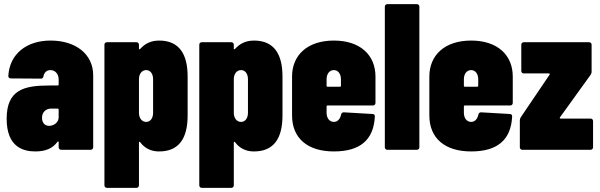

<svg xmlns="http://www.w3.org/2000/svg" viewBox="-20 -720 2886 923"><path d="M223 -525C108 -525 26 -461 20 -355C20 -347 25 -343 32 -343L177 -342C184 -342 188 -346 189 -354C193 -372 205 -383 222 -383C245 -383 262 -365 262 -338V-314C262 -311 260 -309 257 -309H217C96 -309 12 -289 12 -149C12 -12 93 8 150 8C199 8 234 -7 256 -38C259 -42 262 -40 262 -36V-12C262 -5 267 0 274 0H416C423 0 428 -5 428 -12V-358C428 -459 345 -525 223 -525ZM216 -115C198 -115 182 -127 182 -154C182 -180 200 -198 226 -198H257C260 -198 262 -196 262 -193V-156C262 -130 237 -115 216 -115Z M745 -525C725 -525 689 -521 660 -491C656 -486 652 -483 650 -483C649 -483 648 -484 648 -485V-505C648 -512 643 -517 636 -517H494C487 -517 482 -512 482 -505V171C482 178 487 183 494 183H636C643 183 648 178 648 171V-35C648 -39 651 -40 654 -36C684 4 724 8 745 8C839 8 882 -53 882 -165V-352C882 -458 843 -525 745 -525ZM716 -339V-178C716 -152 703 -134 683 -134C662 -134 648 -152 648 -178V-339C648 -365 662 -383 683 -383C703 -383 716 -365 716 -339Z M1201 -525C1181 -525 1145 -521 1116 -491C1112 -486 1108 -483 1106 -483C1105 -483 1104 -484 1104 -485V-505C1104 -512 1099 -517 1092 -517H950C943 -517 938 -512 938 -505V171C938 178 943 183 950 183H1092C1099 183 1104 178 1104 171V-35C1104 -39 1107 -40 1110 -36C1140 4 1180 8 1201 8C1295 8 1338 -53 1338 -165V-352C1338 -458 1299 -525 1201 -525ZM1172 -339V-178C1172 -152 1159 -134 1139 -134C1118 -134 1104 -152 1104 -178V-339C1104 -365 1118 -383 1139 -383C1159 -383 1172 -365 1172 -339Z M1785 -225V-352C1785 -455 1712 -525 1585 -525C1458 -525 1384 -455 1384 -352V-165C1384 -56 1458 8 1585 8C1712 8 1776 -48 1782 -159C1783 -167 1778 -172 1771 -172L1633 -180C1626 -180 1622 -177 1620 -170C1616 -151 1605 -134 1585 -134C1564 -134 1550 -152 1550 -178V-208C1550 -211 1552 -213 1555 -213H1773C1780 -213 1785 -218 1785 -225ZM1585 -383C1605 -383 1619 -365 1619 -339V-308C1619 -305 1617 -303 1614 -303H1555C1552 -303 1550 -305 1550 -308V-339C1550 -365 1564 -383 1585 -383Z M1842 0H1984C1991 0 1996 -5 1996 -12V-688C1996 -695 1991 -700 1984 -700H1842C1835 -700 1830 -695 1830 -688V-12C1830 -5 1835 0 1842 0Z M2445 -225V-352C2445 -455 2372 -525 2245 -525C2118 -525 2044 -455 2044 -352V-165C2044 -56 2118 8 2245 8C2372 8 2436 -48 2442 -159C2443 -167 2438 -172 2431 -172L2293 -180C2286 -180 2282 -177 2280 -170C2276 -151 2265 -134 2245 -134C2224 -134 2210 -152 2210 -178V-208C2210 -211 2212 -213 2215 -213H2433C2440 -213 2445 -218 2445 -225ZM2245 -383C2265 -383 2279 -365 2279 -339V-308C2279 -305 2277 -303 2274 -303H2215C2212 -303 2210 -305 2210 -308V-339C2210 -365 2224 -383 2245 -383Z M2491 0H2819C2826 0 2831 -5 2831 -12V-138C2831 -145 2826 -150 2819 -150H2675C2671 -150 2670 -153 2672 -156L2819 -360C2822 -365 2824 -369 2824 -375V-505C2824 -512 2819 -517 2812 -517H2498C2491 -517 2486 -512 2486 -505V-379C2486 -372 2491 -367 2498 -367H2619C2623 -367 2624 -364 2622 -361L2484 -157C2481 -152 2479 -147 2479 -142V-12C2479 -5 2484 0 2491 0Z"/></svg>

Font: Barlow Condensed ExtraBold
Style: Regular
Weight: 800
Width: 3
Designer: Jeremy Tribby
Foundry: Tribby Type
Version: Version 1.422;hotconv 1.0.109;makeotfexe 2.5.65596